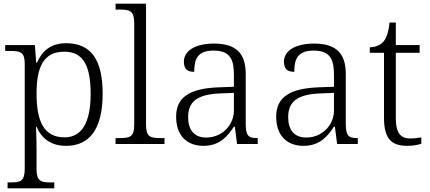

<svg xmlns="http://www.w3.org/2000/svg" viewBox="-20 -780 2327 1040"><path d="M21 240H274V208H254C202 208 178 202 178 136V25C178 -22 176 -64 175 -93H178C206 -29 257 10 338 10C463 10 536 -78 536 -273C536 -461 470 -546 337 -546C254 -546 206 -501 180 -440H176L169 -536H8V-504H35C92 -504 114 -497 114 -433V133C114 201 91 208 39 208H21ZM330 -36C216 -36 178 -125 178 -274C178 -415 215 -500 328 -500C432 -500 471 -423 471 -271C471 -120 425 -36 330 -36Z M606 0H871V-32H850C793 -32 771 -39 771 -105V-760H606V-728H632C683 -728 707 -721 707 -655V-105C707 -39 685 -32 627 -32H606Z M1082 10C1172 10 1214 -44 1247 -94H1252L1264 0H1376V-32H1372C1323 -32 1311 -48 1311 -112V-379C1311 -491 1259 -544 1139 -544C1033 -544 976 -502 976 -446C976 -406 995 -391 1032 -391C1032 -460 1050 -506 1137 -506C1233 -506 1247 -450 1247 -372V-310L1164 -307C1008 -301 934 -254 934 -148C934 -40 998 10 1082 10ZM1097 -35C1029 -35 999 -80 999 -145C999 -224 1041 -269 1173 -274L1247 -277V-181C1247 -105 1185 -35 1097 -35Z M1624 10C1714 10 1756 -44 1789 -94H1794L1806 0H1918V-32H1914C1865 -32 1853 -48 1853 -112V-379C1853 -491 1801 -544 1681 -544C1575 -544 1518 -502 1518 -446C1518 -406 1537 -391 1574 -391C1574 -460 1592 -506 1679 -506C1775 -506 1789 -450 1789 -372V-310L1706 -307C1550 -301 1476 -254 1476 -148C1476 -40 1540 10 1624 10ZM1639 -35C1571 -35 1541 -80 1541 -145C1541 -224 1583 -269 1715 -274L1789 -277V-181C1789 -105 1727 -35 1639 -35Z M2188 10C2213 10 2243 5 2262 -1V-36C2241 -32 2224 -30 2201 -30C2150 -30 2124 -61 2124 -137V-494H2253V-536H2124V-658H2090C2084 -601 2072 -570 2054 -551C2036 -533 2009 -524 1983 -524V-494H2060V-143C2060 -30 2098 10 2188 10Z"/></svg>

Font: Noto Serif Georgian Light
Style: Regular
Weight: 300
Designer: Monotype Design Team, Akaki Razmadze
Foundry: Google LLC
Version: Version 2.003